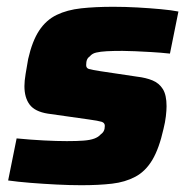

<svg xmlns="http://www.w3.org/2000/svg" viewBox="-20 -538 557 566"><path d="M220 8Q186 8 146.5 6Q107 4 69.5 1Q32 -2 4 -6L29 -130Q49 -128 69.5 -126.5Q90 -125 109 -124Q128 -123 145 -122.5Q162 -122 177 -122Q207 -122 226.5 -123.5Q246 -125 258 -129.5Q270 -134 276 -141Q283 -146 286 -152Q289 -158 289 -167Q289 -176 279.5 -179Q270 -182 241 -186L121 -203Q83 -209 67.5 -229.5Q52 -250 52 -284Q52 -299 55.5 -320Q59 -341 63 -364Q75 -417 95.5 -448Q116 -479 147 -494Q178 -509 219.5 -513.5Q261 -518 314 -518Q349 -518 385 -516Q421 -514 453.5 -511Q486 -508 506 -504L481 -380Q453 -383 426.5 -384.5Q400 -386 378 -387Q356 -388 341 -388Q314 -388 295 -387Q276 -386 263.5 -383Q251 -380 245 -372Q239 -368 236.5 -362Q234 -356 234 -346Q234 -337 242.5 -334.5Q251 -332 277 -328L384 -312Q410 -309 429.5 -301Q449 -293 460 -275.5Q471 -258 471 -225Q471 -213 469 -195.5Q467 -178 462 -158Q449 -100 429 -66.5Q409 -33 379 -17Q349 -1 310 3.5Q271 8 220 8Z"/></svg>

Font: Saira Thin ExtraBold
Style: Italic
Weight: 800
Italic angle: -12°
Version: Version 1.101